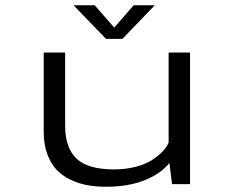

<svg xmlns="http://www.w3.org/2000/svg" viewBox="-20 -701 890 731"><path d="M569.5 -681 446 -553H383.5L260 -681H340.5L415 -596L489 -681ZM384 10Q345.5 10 312.2 4Q279 -2 248 -17Q217 -32 195 -55.2Q173 -78.5 159.8 -114.8Q146.5 -151 146.5 -197.5V-501H228V-221.5Q228 -139 271 -97.5Q314 -56 414 -56Q459 -56 497.5 -66.2Q536 -76.5 560.8 -93Q585.5 -109.5 600.8 -126Q616 -142.5 622 -158.5V-501H703.5V0H635L625 -80.5Q591 -38.5 529.2 -14.2Q467.5 10 384 10Z"/></svg>

Font: League Mono Wide Light
Style: Regular
Weight: 300
Width: 8
Designer: Tyler Finck
Foundry: The League of Moveable Type / Tyler Finck
Version: Version 2.210